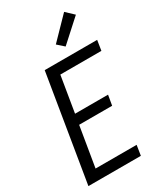

<svg xmlns="http://www.w3.org/2000/svg" viewBox="-239 -1067 979 1154"><g transform="rotate(-30 250.5 -490.0)"><path d="M16 0 137 -735H501L490 -665H205L164 -417H393L381 -347H152L106 -70H391L380 0ZM317 -795 272 -835 413 -980 466 -930Z"/></g></svg>

Font: Iosevka Term Curly
Style: Italic
Weight: 400
Italic angle: -9°
Designer: Belleve Invis
Foundry: Belleve Invis
Version: Version 32.3.0